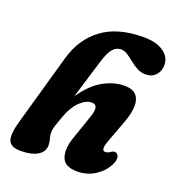

<svg xmlns="http://www.w3.org/2000/svg" viewBox="-133 -832 871 949"><g transform="rotate(20 302.0 -357.0)"><path d="M218 -217.5Q204.5 -180.5 198.2 -161Q192 -141.5 192 -126.5Q192 -109.5 197 -94.8Q202 -80 202 -61Q202 -27.5 170 -8Q138 11.5 81.5 11.5Q27.5 11.5 16.5 -19.8Q5.5 -51 26.5 -123.5L131.5 -494.5Q162.5 -603.5 244 -664.2Q325.5 -725 462 -725Q528.5 -725 566.5 -698.5Q604.5 -672 604.5 -629.5Q604.5 -598.5 585 -576.8Q565.5 -555 531.5 -555Q507 -555 486.5 -566.2Q466 -577.5 447.8 -592.5Q429.5 -607.5 412.2 -618.8Q395 -630 377 -630Q352 -630 334 -609Q316 -588 300 -535L238.5 -333Q287.5 -404.5 343.5 -435.8Q399.5 -467 455 -467Q499 -467 518 -444.5Q537 -422 535 -383.8Q533 -345.5 514.5 -297.5L471.5 -182Q450.5 -126.5 476.5 -126.5Q489 -126.5 504.5 -138Q518.5 -147 529 -141Q540 -136.5 542.5 -120.8Q545 -105 532 -80Q510 -39 469.5 -13.8Q429 11.5 378 11.5Q312 11.5 297 -31.2Q282 -74 304.5 -138L348.5 -266Q360 -298.5 356.5 -316Q353 -333.5 330.5 -333.5Q300.5 -333.5 269.2 -303.2Q238 -273 218 -217.5Z"/></g></svg>

Font: Fraunces 72pt S100
Style: Bold Italic
Weight: 700
Italic angle: -16°
Version: Version 1.000; ttfautohint (v1.8.3)